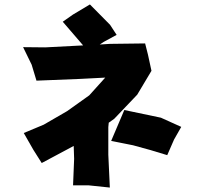

<svg xmlns="http://www.w3.org/2000/svg" viewBox="-20 -803 901 856"><path d="M83 -592.8 121.1 -514.6 142.6 -443.4 336.9 -451.2 449.2 -457 377.9 -377.9 279.3 -307.6 174.8 -247.1 85.9 -210 128.9 -134.8 166 -76.2 308.6 -152.3 310.5 -94.7 305.7 23.4H376L469.7 33.2L462.9 -113.3V-236.3L464.8 -255.9L489.3 -273.4L591.8 -380.9L655.3 -487.3L639.6 -559.6L627 -609.4L469.7 -607.4L424.8 -604.5L442.4 -616.2L500 -647.5L470.7 -692.4L380.9 -783.2L305.7 -738.3L259.8 -706.1L314.5 -642.6L350.6 -600.6L181.6 -591.8ZM534.2 -312.5 475.6 -174.8 573.2 -155.3 651.4 -133.8 725.6 -111.3 755.9 -180.7 788.1 -237.3 697.3 -278.3Z"/></svg>

Font: MaokenAssortedSans-TC
Style: Regular
Weight: 500
Version: Version 0.83